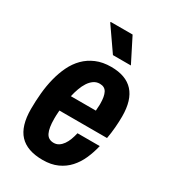

<svg xmlns="http://www.w3.org/2000/svg" viewBox="-181 -815 817 919"><g transform="rotate(30 228.0 -355.5)"><path d="M33.2 -171.9Q33.2 -215.3 37.4 -259.3Q41.5 -303.2 51.8 -344Q62 -384.8 79.1 -420.2Q96.2 -455.6 122.1 -481.7Q147.9 -507.8 183.6 -522.9Q219.2 -538.1 266.1 -538.1Q429.2 -538.1 429.2 -358.9Q429.2 -329.6 426.5 -297.1Q423.8 -264.6 418 -232.9H154.8Q153.3 -217.3 153.1 -204.8Q152.8 -192.4 152.8 -187Q152.8 -135.7 165.3 -110.4Q177.7 -85 208 -85Q223.1 -85 235.4 -92.8Q247.6 -100.6 257.1 -114Q266.6 -127.4 273.2 -145Q279.8 -162.6 284.2 -182.1H407.2Q397.9 -142.6 382.3 -107.4Q366.7 -72.3 342.5 -45.7Q318.4 -19 283.9 -3.4Q249.5 12.2 203.1 12.2Q116.7 12.2 75 -32.7Q33.2 -77.6 33.2 -171.9ZM156.2 -723.1H276.4L343.3 -590.8H244.1L154.3 -720.2ZM306.2 -319.8Q306.6 -330.6 307.1 -337.4Q307.6 -344.2 307.9 -348.4Q308.1 -352.5 308.1 -354.5V-358.9Q308.1 -398.9 297.1 -419.9Q286.1 -440.9 258.8 -440.9Q240.2 -440.9 225.6 -430.7Q210.9 -420.4 200 -403.6Q189 -386.7 181.2 -365Q173.3 -343.3 168 -319.8Z"/></g></svg>

Font: Archivo Narrow
Style: Bold Italic
Weight: 700
Italic angle: -8°
Designer: Hector Gatti
Foundry: Hector Gatti
Version: 1.002; ttfautohint (v0.8)